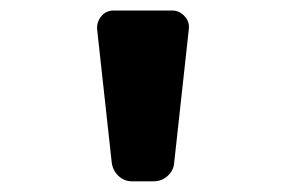

<svg xmlns="http://www.w3.org/2000/svg" viewBox="-20 -800 540 360"><path d="M302.7 -780.3Q316.4 -780.3 326.2 -769.5Q335.9 -758.8 334 -745.1L306.6 -495.1Q305.7 -480.5 294.4 -470.2Q283.2 -460 267.6 -460H227.5Q212.9 -460 202.1 -470.2Q191.4 -480.5 189.5 -495.1L162.1 -745.1Q161.1 -758.8 169.9 -769.5Q178.7 -780.3 193.4 -780.3Z"/></svg>

Font: Rounded-L Mgen+ 1mn bold
Style: Bold
Weight: 700
Designer: [Source Han Sans]
Ryoko NISHIZUKA  (kana & ideographs); Paul D. Hunt (Latin, Greek & Cyrillic); Wenlong ZHANG  (bopomofo
Version: Version 1.059.20150602